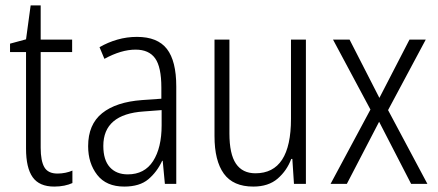

<svg xmlns="http://www.w3.org/2000/svg" viewBox="-20 -678 1614 708"><path d="M192 -38Q207 -38 221.5 -41Q236 -44 247 -49V-3Q234 3 217 6.5Q200 10 180 10Q125 10 100.5 -24.5Q76 -59 76 -130V-486H17V-517L76 -533L93 -658H130V-532H246V-486H130V-133Q130 -85 143.5 -61.5Q157 -38 192 -38Z M485 -542Q561 -542 595.5 -497.5Q630 -453 630 -359V0H588L580 -85H578Q559 -44 527 -17Q495 10 438 10Q372 10 338.5 -33Q305 -76 305 -139Q305 -219 356.5 -260.5Q408 -302 504 -309L575 -314V-355Q575 -431 552 -463Q529 -495 480 -495Q427 -495 365 -461L347 -504Q378 -522 413 -532Q448 -542 485 -542ZM510 -267Q361 -257 361 -140Q361 -88 385 -61.5Q409 -35 451 -35Q513 -35 544.5 -84Q576 -133 576 -216V-272Z M1108 -532V0H1064L1058 -92H1054Q1038 -49 1004 -19.5Q970 10 914 10Q840 10 805.5 -37.5Q771 -85 771 -176V-532H826V-186Q826 -110 850 -74.5Q874 -39 922 -39Q1053 -39 1053 -240V-532Z M1346 -274 1208 -532H1269L1379 -317L1490 -532H1550L1411 -272L1556 0H1496L1378 -229L1259 0H1199Z"/></svg>

Font: Noto Sans Lao Condensed Light
Style: Regular
Weight: 300
Width: 3
Designer: Monotype Design Team
Foundry: Monotype Imaging Inc.
Version: Version 2.003; ttfautohint (v1.8.4.7-5d5b)